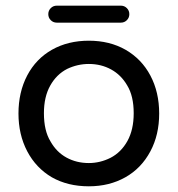

<svg xmlns="http://www.w3.org/2000/svg" viewBox="-20 -654 634 685"><path d="M152.3 -603.5Q152.3 -616.2 161.1 -625Q169.9 -633.8 182.6 -633.8H411.1Q423.8 -633.8 432.6 -625Q441.4 -616.2 441.4 -603.5Q441.4 -590.8 432.6 -582Q423.8 -573.2 411.1 -573.2H182.6Q169.9 -573.2 161.1 -582Q152.3 -590.8 152.3 -603.5ZM165 -21.5Q108.4 -54.7 77.1 -114.3Q45.9 -173.8 45.9 -249Q45.9 -325.2 77.1 -384.8Q108.4 -444.3 165.5 -476.6Q222.7 -508.8 296.9 -508.8Q371.1 -508.8 427.7 -476.6Q485.4 -443.4 516.6 -384.3Q547.9 -325.2 547.9 -249Q547.9 -172.9 516.6 -114.3Q484.4 -53.7 427.2 -21.5Q370.1 10.7 296.9 10.7Q221.7 10.7 165 -21.5ZM374 -90.8Q412.1 -110.4 434.6 -150.9Q457 -191.4 457 -250Q457 -311.5 433.6 -349.6Q412.1 -386.7 376.5 -406.2Q340.8 -425.8 296.9 -425.8Q256.8 -425.8 219.7 -408.2Q181.6 -388.7 159.2 -348.6Q136.7 -308.6 136.7 -250Q136.7 -187.5 160.2 -149.4Q181.6 -111.3 217.3 -91.8Q252.9 -72.3 296.9 -72.3Q336.9 -72.3 374 -90.8Z"/></svg>

Font: KTXP_ComRound
Style: Medium
Weight: 500
Version: Version 1.01;May 16, 2022;FontCreator 13.0.0.2683 64-bit